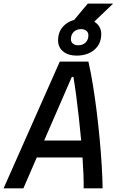

<svg xmlns="http://www.w3.org/2000/svg" viewBox="-43 -1031 649 1051"><path d="M335 -888.7 437.5 -1011.2H576.2L448.2 -888.7ZM-23.4 0 284.2 -693.8H440.9Q453.6 -638.7 465.1 -568.6Q476.6 -498.5 486.1 -421.9Q495.6 -345.2 502.7 -268.8Q509.8 -192.4 513.9 -123.3Q518.1 -54.2 518.6 0H415Q415.5 -33.7 413.8 -77.1Q412.1 -120.6 408.7 -168.9H158.2L85 0ZM198.7 -261.7H401.4Q395.5 -325.7 388.4 -389.4Q381.3 -453.1 373.8 -510Q366.2 -566.9 358.9 -609.9H350.1ZM375.5 -726.6Q330.1 -726.6 302.5 -749.5Q274.9 -772.5 274.9 -810.1Q274.9 -863.3 312.3 -895.5Q349.6 -927.7 410.6 -927.7Q456.1 -927.7 483.6 -904.8Q511.2 -881.8 511.2 -844.2Q511.2 -791 473.9 -758.8Q436.5 -726.6 375.5 -726.6ZM385.3 -783.2Q410.2 -783.2 425.5 -798.3Q440.9 -813.5 440.9 -837.9Q440.9 -853 429.9 -862.3Q418.9 -871.6 400.9 -871.6Q376 -871.6 360.6 -856.4Q345.2 -841.3 345.2 -816.4Q345.2 -801.3 356.2 -792.2Q367.2 -783.2 385.3 -783.2Z"/></svg>

Font: Cascadia Mono PL
Style: Italic
Weight: 400
Italic angle: -10°
Monospace: yes
Designer: Aaron Bell
Foundry: Saja Typeworks
Version: Version 2404.023; ttfautohint (v1.8.4)